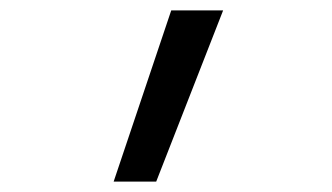

<svg xmlns="http://www.w3.org/2000/svg" viewBox="-20 -792 640 370"><path d="M281 -442H199L310 -772H410Z"/></svg>

Font: R Plex Mono
Style: Regular
Weight: 400
Monospace: yes
Designer: Belleve Invis
Foundry: Belleve Invis
Version: Version 31.8.0